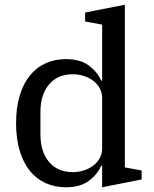

<svg xmlns="http://www.w3.org/2000/svg" viewBox="-20 -780 653 812"><path d="M259 12Q211 12 172 -6Q133 -24 105.5 -58.5Q78 -93 63 -143.5Q48 -194 48 -259Q48 -324 63 -374.5Q78 -425 105.5 -459.5Q133 -494 172 -512Q211 -530 259 -530Q319 -530 355.5 -503Q392 -476 408 -439H412V-676L340 -689V-727L508 -760V-72L579 -59V-21L412 12V-79H408Q392 -42 355.5 -15Q319 12 259 12ZM288 -52Q311 -52 333.5 -59Q356 -66 373.5 -79Q391 -92 401.5 -110.5Q412 -129 412 -153V-365Q412 -389 401.5 -407.5Q391 -426 373.5 -439Q356 -452 333.5 -459Q311 -466 288 -466Q224 -466 187.5 -423Q151 -380 151 -306V-212Q151 -138 187.5 -95Q224 -52 288 -52Z"/></svg>

Font: IBM Plex Serif Text
Style: Regular
Weight: 450
Designer: Mike Abbink, Paul van der Laan, Pieter van Rosmalen
Foundry: Bold Monday
Version: Version 3.001